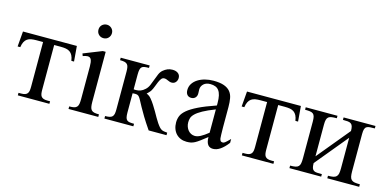

<svg xmlns="http://www.w3.org/2000/svg" viewBox="-65 -1001 2756 1363"><g transform="rotate(15 1313.0 -319.5)"><path d="M406.7 -335Q403.3 -358.9 395.5 -374Q387.7 -389.2 375.5 -397.7Q363.3 -406.2 346.4 -409.2Q329.6 -412.1 307.6 -412.1H259.8V-83.5Q259.8 -66.9 261.7 -54.7Q263.7 -42.5 269.8 -34.4Q275.9 -26.4 286.9 -22.5Q297.9 -18.6 315.9 -18.6H335V0H103V-18.6H122.1Q140.1 -18.6 151.1 -22.5Q162.1 -26.4 168.2 -34.4Q174.3 -42.5 176.3 -54.7Q178.2 -66.9 178.2 -83.5V-412.1H129.9Q108.4 -412.1 91.6 -409.2Q74.7 -406.2 62.5 -397.7Q50.3 -389.2 42.5 -374Q34.7 -358.9 31.2 -335H11.7L21 -447.3H417L426.3 -335Z M634.3 -599.6Q634.3 -578.6 620.4 -564Q606.4 -549.3 585 -549.3Q563.5 -549.3 549.3 -563.5Q535.2 -577.6 535.2 -599.6Q535.2 -610.4 539.1 -619.4Q543 -628.4 549.8 -634.8Q556.6 -641.1 565.7 -644.8Q574.7 -648.4 585 -648.4Q595.2 -648.4 604.2 -644.5Q613.3 -640.6 619.9 -634Q626.5 -627.4 630.4 -618.7Q634.3 -609.9 634.3 -599.6ZM475.6 0V-18.6Q496.6 -18.6 510 -21.5Q523.4 -24.4 531 -32.5Q538.6 -40.5 541.3 -54.9Q543.9 -69.3 543.9 -91.8V-331.1Q543.9 -363.3 536.9 -379.9Q529.8 -396.5 510.3 -396.5Q503.4 -396.5 495.1 -394.5Q486.8 -392.6 475.6 -388.7L469.2 -406.2L604.5 -460H625.5V-91.8Q625.5 -69.3 628.4 -54.9Q631.3 -40.5 638.9 -32.5Q646.5 -24.4 659.9 -21.5Q673.3 -18.6 694.3 -18.6V0Z M1064.5 0Q1030.3 -49.8 1008.3 -86.2Q986.3 -122.6 972.7 -147.7Q959 -172.9 950.9 -188.2Q942.9 -203.6 936.5 -211.9Q930.2 -220.2 923.1 -223.1Q916 -226.1 903.8 -226.1Q901.4 -226.1 898.2 -225.8Q895 -225.6 892.6 -225.6Q889.6 -225.1 886.2 -225.1V-84.5Q886.2 -62 889.2 -49.1Q892.1 -36.1 899.4 -29.3Q906.7 -22.5 919.4 -20.5Q932.1 -18.6 952.1 -18.6V0H739.3V-18.6Q759.3 -18.6 772 -21.5Q784.7 -24.4 792 -31.7Q799.3 -39.1 802 -51.8Q804.7 -64.5 804.7 -84.5V-362.8Q804.7 -382.8 802 -395.8Q799.3 -408.7 792 -416Q784.7 -423.3 772 -426.3Q759.3 -429.2 739.3 -429.2V-447.3H952.1V-429.2Q932.1 -429.2 919.4 -427.2Q906.7 -425.3 899.4 -418.5Q892.1 -411.6 889.2 -398.4Q886.2 -385.3 886.2 -362.8V-254.4Q889.2 -253.9 892.1 -253.9Q894.5 -253.4 897 -253.4H901.9Q920.9 -253.4 937 -259.5Q953.1 -265.6 968.8 -280.3Q983.9 -293.9 992.9 -315.2Q1002 -336.4 1009.8 -358.6Q1017.6 -380.9 1026.6 -401.4Q1035.6 -421.9 1050.3 -434.1Q1064.9 -446.3 1080.8 -453.1Q1096.7 -460 1117.7 -460Q1143.1 -460 1158.7 -448Q1174.3 -436 1174.3 -414.1Q1174.3 -405.8 1171.6 -397.9Q1168.9 -390.1 1163.8 -383.8Q1158.7 -377.4 1151.4 -373.8Q1144 -370.1 1134.3 -370.1Q1125 -370.1 1118.2 -372.6Q1111.3 -375 1105 -377.9Q1098.6 -380.9 1091.8 -383.3Q1085 -385.7 1076.2 -385.7Q1064 -385.7 1055.4 -374.8Q1046.9 -363.8 1039.8 -347.4Q1032.7 -331.1 1025.9 -312.3Q1019 -293.5 1009.8 -278.3Q1007.8 -274.4 1003.4 -269.8Q999 -265.1 994.6 -260.3Q989.3 -254.9 982.9 -249Q988.3 -247.1 994.1 -243.7Q999.5 -240.7 1005.6 -236.1Q1011.7 -231.4 1017.6 -224.1Q1033.2 -205.6 1046.9 -184.1Q1060.5 -162.6 1072.8 -141.6Q1085 -120.6 1095.7 -101.3Q1106.4 -82 1116.7 -67.4Q1128.4 -50.3 1136.7 -41.3Q1145 -32.2 1153.3 -27.6Q1161.6 -22.9 1171.4 -21.5Q1181.2 -20 1195.8 -18.6V0Z M1486.8 -267.6Q1430.2 -245.6 1397.2 -227.3Q1364.3 -209 1347.2 -192.4Q1330.1 -175.8 1325.4 -160.4Q1320.8 -145 1320.8 -128.9Q1320.8 -111.3 1326.2 -96.7Q1331.5 -82 1340.6 -71Q1349.6 -60.1 1362.1 -53.7Q1374.5 -47.4 1388.7 -46.9Q1407.7 -45.9 1431.9 -58.6Q1456.1 -71.3 1486.8 -96.2ZM1646 -64.5Q1590.8 8.3 1539.1 8.3Q1528.3 8.3 1518.8 4.9Q1509.3 1.5 1502.2 -6.8Q1495.1 -15.1 1491 -29.1Q1486.8 -43 1486.8 -64.5Q1457.5 -41.5 1438.2 -27.1Q1418.9 -12.7 1404.1 -4.9Q1389.2 2.9 1375.7 5.6Q1362.3 8.3 1344.7 8.3Q1320.8 8.3 1301.3 0.2Q1281.7 -7.8 1267.6 -22.7Q1253.4 -37.6 1245.6 -58.8Q1237.8 -80.1 1237.8 -106Q1237.8 -130.9 1246.8 -153.3Q1255.9 -175.8 1282.7 -198.5Q1309.6 -221.2 1358.4 -245.1Q1407.2 -269 1486.8 -296.4V-314.9Q1486.8 -347.2 1481.7 -369.1Q1476.6 -391.1 1466.3 -405Q1456.1 -418.9 1440.2 -425Q1424.3 -431.2 1403.3 -431.2Q1372.6 -431.2 1355 -415.3Q1337.4 -399.4 1335.9 -376.5L1336.9 -347.2Q1337.9 -326.2 1326.4 -313.7Q1314.9 -301.3 1296.4 -301.3Q1276.9 -301.3 1266.1 -313.7Q1255.4 -326.2 1255.4 -348.1Q1255.4 -374.5 1268.8 -395.3Q1282.2 -416 1304.9 -430.4Q1327.6 -444.8 1357.2 -452.4Q1386.7 -460 1418.9 -460Q1467.3 -460 1496.8 -449.2Q1526.4 -438.5 1542.5 -418.7Q1558.6 -398.9 1563.7 -370.8Q1568.8 -342.8 1568.8 -307.6V-155.3Q1568.8 -124 1569.8 -104Q1570.8 -84 1571.3 -77.1Q1573.7 -64 1578.6 -58.6Q1583.5 -53.2 1592.8 -53.2Q1597.2 -53.2 1600.8 -54.2Q1604.5 -55.2 1610.1 -59.3Q1615.7 -63.5 1624 -71.3Q1632.3 -79.1 1646 -92.8Z M2053.2 -335Q2049.8 -358.9 2042 -374Q2034.2 -389.2 2022 -397.7Q2009.8 -406.2 1992.9 -409.2Q1976.1 -412.1 1954.1 -412.1H1906.2V-83.5Q1906.2 -66.9 1908.2 -54.7Q1910.2 -42.5 1916.3 -34.4Q1922.4 -26.4 1933.3 -22.5Q1944.3 -18.6 1962.4 -18.6H1981.4V0H1749.5V-18.6H1768.6Q1786.6 -18.6 1797.6 -22.5Q1808.6 -26.4 1814.7 -34.4Q1820.8 -42.5 1822.8 -54.7Q1824.7 -66.9 1824.7 -83.5V-412.1H1776.4Q1754.9 -412.1 1738 -409.2Q1721.2 -406.2 1709 -397.7Q1696.8 -389.2 1689 -374Q1681.2 -358.9 1677.7 -335H1658.2L1667.5 -447.3H2063.5L2072.8 -335Z M2377.4 0V-18.6Q2400.9 -18.6 2415.5 -21.5Q2430.2 -24.4 2438.7 -32.7Q2447.3 -41 2450.2 -55.7Q2453.1 -70.3 2453.1 -93.8V-317.9L2255.9 -79.1Q2255.9 -56.2 2260 -43.7Q2264.2 -31.2 2273.4 -25.6Q2282.7 -20 2297.4 -19.3Q2312 -18.6 2332.5 -18.6V0H2099.1V-18.6Q2123 -18.6 2137.7 -21.5Q2152.3 -24.4 2160.4 -32.7Q2168.5 -41 2171.1 -55.7Q2173.8 -70.3 2173.8 -93.8V-361.8Q2173.8 -384.8 2170.4 -398.2Q2167 -411.6 2158.4 -418.5Q2149.9 -425.3 2135.5 -427.2Q2121.1 -429.2 2099.1 -429.2V-447.3H2332.5V-429.2Q2310.5 -429.2 2295.9 -427.2Q2281.2 -425.3 2272.2 -418.5Q2263.2 -411.6 2259.5 -398.2Q2255.9 -384.8 2255.9 -361.8V-128.9L2453.1 -367.7Q2453.1 -390.1 2449 -402.6Q2444.8 -415 2435.8 -420.9Q2426.8 -426.8 2412.4 -428Q2397.9 -429.2 2377.4 -429.2V-447.3H2611.8V-429.2Q2590.3 -429.2 2575.7 -428.2Q2561 -427.2 2551.8 -421.4Q2542.5 -415.5 2538.6 -403.1Q2534.7 -390.6 2534.7 -367.7V-93.8Q2534.7 -69.8 2537.8 -54.9Q2541 -40 2549.6 -32Q2558.1 -23.9 2573 -21.2Q2587.9 -18.6 2611.8 -18.6V0Z"/></g></svg>

Font: Doulos SIL
Style: Regular
Weight: 400
Designer: Walt Agee, Victor Gaultney, Peter Martin, Debbi Hosken
Foundry: SIL International
Version: Version 4.110; 2011; Maintenance release